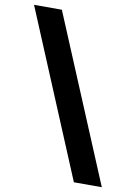

<svg xmlns="http://www.w3.org/2000/svg" viewBox="-94 -732 646 914"><g transform="rotate(10 229.0 -274.5)"><path d="M463.5 124.5H328.5L-5 -674.5H129.5Z"/></g></svg>

Font: Anek Bangla
Style: Bold
Weight: 700
Designer: Sulekha Rajkumar (Bangla), Yesha Goshar (Latin)
Foundry: Ek Type
Version: Version 1.003